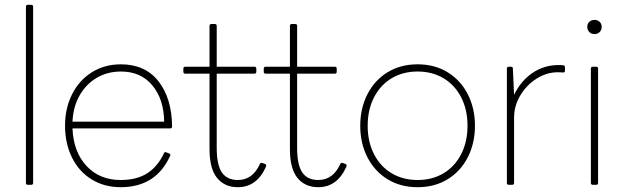

<svg xmlns="http://www.w3.org/2000/svg" viewBox="-20 -770 2600 800"><path d="M96 0Q88 0 88 -8V-742Q88 -750 96 -750H110Q118 -750 118 -742V-8Q118 0 110 0Z M251 -246Q251 -319 280.5 -377.5Q310 -436 363 -469Q416 -502 484 -502Q585 -502 640.5 -431Q696 -360 697 -243Q697 -235 689 -235H282Q286 -137 340.5 -78.5Q395 -20 483 -20Q550 -20 593.5 -48Q637 -76 663 -131Q666 -139 673 -135L684 -131Q692 -128 689 -121Q630 10 483 10Q414 10 361 -23Q308 -56 279.5 -114.5Q251 -173 251 -246ZM664 -263Q663 -356 615 -414Q567 -472 484 -472Q428 -472 383.5 -446Q339 -420 312 -373Q285 -326 282 -263Z M853 -149V-463H752Q744 -463 744 -471V-484Q744 -492 752 -492H853V-662Q853 -670 861 -670H875Q883 -670 883 -662V-492H1040Q1048 -492 1048 -484V-471Q1048 -463 1040 -463H883V-154Q883 -83 904.5 -51.5Q926 -20 971 -20Q1033 -20 1063 -87Q1066 -93 1073 -91L1084 -87Q1092 -84 1088 -75Q1050 10 971 10Q916 10 884.5 -28.5Q853 -67 853 -149Z M1188 -149V-463H1087Q1079 -463 1079 -471V-484Q1079 -492 1087 -492H1188V-662Q1188 -670 1196 -670H1210Q1218 -670 1218 -662V-492H1375Q1383 -492 1383 -484V-471Q1383 -463 1375 -463H1218V-154Q1218 -83 1239.5 -51.5Q1261 -20 1306 -20Q1368 -20 1398 -87Q1401 -93 1408 -91L1419 -87Q1427 -84 1423 -75Q1385 10 1306 10Q1251 10 1219.5 -28.5Q1188 -67 1188 -149Z M1481 -246Q1481 -319 1511 -377.5Q1541 -436 1595 -469Q1649 -502 1720 -502Q1791 -502 1845 -469Q1899 -436 1929 -377.5Q1959 -319 1959 -246Q1959 -173 1929 -114.5Q1899 -56 1845 -23Q1791 10 1720 10Q1649 10 1595 -23Q1541 -56 1511 -114.5Q1481 -173 1481 -246ZM1928 -246Q1928 -313 1901.5 -364.5Q1875 -416 1828 -444Q1781 -472 1720 -472Q1659 -472 1612 -444Q1565 -416 1538.5 -364.5Q1512 -313 1512 -246Q1512 -179 1538.5 -127.5Q1565 -76 1612 -48Q1659 -20 1720 -20Q1781 -20 1828 -48Q1875 -76 1901.5 -127.5Q1928 -179 1928 -246Z M2100 0Q2092 0 2092 -8V-484Q2092 -492 2100 -492H2109Q2117 -492 2117 -484L2122 -375Q2150 -433 2198.5 -466Q2247 -499 2308 -499Q2322 -499 2327 -498Q2334 -497 2334 -490V-476Q2334 -468 2328 -468L2305 -469Q2258 -469 2216 -442.5Q2174 -416 2148 -372.5Q2122 -329 2122 -280V-8Q2122 0 2114 0Z M2427 -658Q2427 -671 2435.5 -679Q2444 -687 2457 -687Q2470 -687 2478.5 -679Q2487 -671 2487 -658Q2487 -645 2478.5 -636.5Q2470 -628 2457 -628Q2444 -628 2435.5 -636.5Q2427 -645 2427 -658ZM2450 0Q2442 0 2442 -8V-484Q2442 -492 2450 -492H2464Q2472 -492 2472 -484V-8Q2472 0 2464 0Z"/></svg>

Font: LINE Seed Sans KR Thin
Style: Regular
Weight: 250
Designer: LINE BX Design & Sandoll Inc & Dalton Maag Ltd
Foundry: Sandoll Inc.
Version: Version 1.000